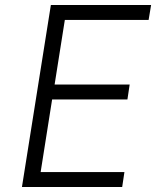

<svg xmlns="http://www.w3.org/2000/svg" viewBox="-20 -750 640 770"><path d="M68 0 184 -730H586L576 -670H240L199 -411H500L491 -351H189L143 -60H479L470 0Z"/></svg>

Font: JetBrains Mono NL ExtraLight
Style: Italic
Weight: 200
Italic angle: -9°
Monospace: yes
Designer: Philipp Nurullin, Konstantin Bulenkov
Foundry: JetBrains
Version: Version 2.305; ttfautohint (v1.8.4.7-5d5b)